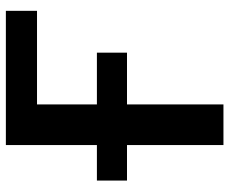

<svg xmlns="http://www.w3.org/2000/svg" viewBox="-82 -680 763 638"><g transform="rotate(-90 299.0 -361.5)"><path d="M270.5 -619.5V-420.5H442.5V-320.5H270.5V0H135.5V-320.5H17.5V-420.5H135.5V-723H581.5V-619.5Z"/></g></svg>

Font: Lato 2
Style: Bold
Weight: 700
Designer: Lukasz Dziedzic with Adam Twardoch and Botio Nikoltchev
Foundry: tyPoland Lukasz Dziedzic
Version: Version 2.015; 2015-08-06; http://www.latofonts.com/